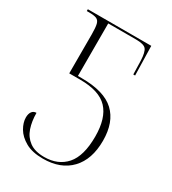

<svg xmlns="http://www.w3.org/2000/svg" viewBox="-177 -809 820 915"><g transform="rotate(30 233.0 -352.0)"><path d="M204 10Q145 10 108 -11Q71 -32 53.5 -62Q36 -92 36 -120Q36 -140 44.5 -152Q53 -164 69 -164Q69 -118 81.5 -81Q94 -44 124 -22Q154 0 205 0Q281 0 324.5 -49.5Q368 -99 368 -206Q368 -307 322 -356Q276 -405 170 -405H110V-620Q110 -657 105.5 -675Q101 -693 87.5 -698.5Q74 -704 47 -704H34V-714H383L387 -553H377L375 -628Q373 -674 360.5 -689Q348 -704 305 -704H152V-415H172Q297 -415 353.5 -362Q410 -309 410 -207Q410 -104 355.5 -47Q301 10 204 10Z"/></g></svg>

Font: Noto Serif Display Condensed ExtraLight
Style: Regular
Weight: 200
Width: 3
Designer: Monotype Design Team
Foundry: Monotype Imaging Inc.
Version: Version 2.009